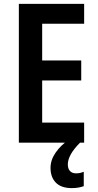

<svg xmlns="http://www.w3.org/2000/svg" viewBox="-20 -734 503 988"><path d="M413 0H77V-714H413V-612H197V-423H398V-320H197V-103H413ZM329 112Q329 134 340 146Q351 158 371 158Q385 158 394.5 155.5Q404 153 411 150V224Q400 228 384.5 231Q369 234 350 234Q295 234 267.5 206Q240 178 240 130Q240 89 266.5 51Q293 13 332 -13L392 0Q329 63 329 112Z"/></svg>

Font: Noto Sans Gujarati Condensed SemiBold
Style: Regular
Weight: 600
Width: 3
Designer: Jelle Bosma - Monotype Design Team, Universal Thirst
Foundry: Monotype Imaging Inc.
Version: Version 2.106; ttfautohint (v1.8.4.7-5d5b)